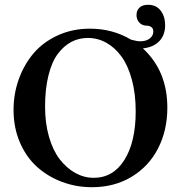

<svg xmlns="http://www.w3.org/2000/svg" viewBox="-20 -779 761 809"><path d="M350.1 -619.1Q312 -619.1 280.3 -602.3Q248.5 -585.4 223.4 -551.8Q198.2 -518.1 184.1 -460.9Q169.9 -403.8 169.9 -329.1Q169.9 -259.8 186.5 -202.4Q203.1 -145 231.7 -107.9Q260.3 -70.8 297.1 -50.3Q334 -29.8 375 -29.8Q457 -29.8 504.4 -105.5Q551.8 -181.2 551.8 -310.1Q551.8 -383.8 535.6 -443.4Q519.5 -502.9 491.9 -540.8Q464.4 -578.6 428 -598.9Q391.6 -619.1 350.1 -619.1ZM582 -575.2Q685.1 -480 685.1 -325.2Q685.1 -230 646.2 -154.1Q607.4 -78.1 534.7 -34.2Q461.9 9.8 367.2 9.8Q300.8 9.8 241 -12.7Q181.2 -35.2 135.7 -76.2Q90.3 -117.2 63.7 -179.2Q37.1 -241.2 37.1 -315.9Q37.1 -384.8 59.8 -447Q82.5 -509.3 123 -556.2Q163.6 -603 224.9 -630.6Q286.1 -658.2 358.9 -658.2Q454.6 -658.2 532.2 -611.8Q557.1 -605 570.8 -605Q595.7 -605 610.8 -616.7Q626 -628.4 626 -646Q626 -669.4 598.1 -670.9Q578.6 -670.9 566.9 -684.1Q555.2 -697.3 555.2 -715.8Q555.2 -734.9 567.6 -746.8Q580.1 -758.8 604 -758.8Q638.7 -758.8 657.2 -733.9Q675.8 -709 675.8 -672.9Q675.8 -630.9 650.9 -605.2Q626 -579.6 582 -575.2Z"/></svg>

Font: Common Serif SemiBold
Style: Regular
Weight: 600
Designer: Philipp H. Poll, Khaled Hosny
Foundry: Stefan Peev, Context Ltd.
Version: Version 1.026